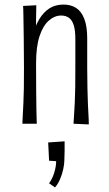

<svg xmlns="http://www.w3.org/2000/svg" viewBox="-20 -543 479 841"><path d="M369 2 302 -1Q303 -18 304.5 -41Q306 -64 307.5 -93Q309 -122 309.5 -159Q310 -196 310 -240Q310 -260 310 -282.5Q310 -305 310 -328Q310 -351 310 -373Q310 -410 303 -432.5Q296 -455 282 -465Q268 -475 248 -475Q219 -475 193.5 -452.5Q168 -430 153 -384Q138 -338 138 -265L105 -230Q105 -271 109.5 -312.5Q114 -354 124 -391.5Q134 -429 152 -459Q170 -489 196 -506Q222 -523 258 -523Q290 -523 313 -508.5Q336 -494 349 -461Q362 -428 362 -375Q362 -342 362 -323.5Q362 -305 362 -289Q362 -273 362 -245Q362 -195 363 -157Q364 -119 365 -90.5Q366 -62 367.5 -39.5Q369 -17 369 2ZM78 -1Q79 -21 80 -42.5Q81 -64 82.5 -92Q84 -120 84.5 -157Q85 -194 85 -247Q85 -318 84 -377.5Q83 -437 82.5 -474.5Q82 -512 81 -517L139 -520Q139 -500 138 -461.5Q137 -423 137 -373Q137 -323 138 -265Q138 -192 138.5 -143Q139 -94 139.5 -61Q140 -28 141 -1ZM221 278 195 260Q210 239 218 212Q226 185 226 163L195 161L191 81L263 76Q263 96 263 116.5Q263 137 262 157Q262 175 257 198Q252 221 243 242Q234 263 221 278Z"/></svg>

Font: Truculenta Light
Style: Regular
Weight: 300
Version: Version 1.002